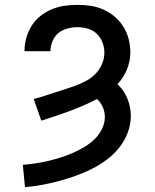

<svg xmlns="http://www.w3.org/2000/svg" viewBox="-20 -548 640 791"><path d="M83 223 74 131Q101 129 127 125Q153 121 178.5 115Q204 109 229.5 101Q255 93 279 82.5Q303 72 326 58.5Q349 45 368 27Q387 9 399.5 -15.5Q412 -40 412 -66Q412 -87 403.5 -106.5Q395 -126 380 -140Q325 -112 267 -90.5Q209 -69 150 -51L119 -140Q141 -146 163.5 -153Q186 -160 208 -167.5Q230 -175 252.5 -182Q275 -189 297 -197.5Q319 -206 339.5 -217.5Q360 -229 376 -246.5Q392 -264 401 -286Q410 -308 410 -331Q410 -353 402 -373.5Q394 -394 378.5 -409Q363 -424 341.5 -430Q320 -436 299 -436Q278 -436 257.5 -430.5Q237 -425 221 -412Q205 -399 196.5 -379Q188 -359 188 -338Q188 -338 188 -337.5Q188 -337 188 -337H81Q81 -338 81 -338.5Q81 -339 81 -339Q81 -366 88.5 -392.5Q96 -419 110.5 -442Q125 -465 146.5 -482Q168 -499 193 -509.5Q218 -520 245 -524Q272 -528 299 -528Q326 -528 353.5 -524Q381 -520 406.5 -508.5Q432 -497 453 -479Q474 -461 488.5 -437.5Q503 -414 510 -387Q517 -360 517 -332Q517 -296 503 -262Q489 -228 464 -201Q491 -176 505 -141.5Q519 -107 519 -71Q519 -35 506 -1Q493 33 470.5 61Q448 89 419 110.5Q390 132 358 148Q326 164 292.5 176Q259 188 224 197.5Q189 207 154 213.5Q119 220 83 223Z"/></svg>

Font: Zed Mono Semibold Extended
Style: Regular
Weight: 600
Width: 7
Monospace: yes
Designer: Belleve Invis
Foundry: Belleve Invis
Version: Version 1.0.0; ttfautohint (v1.8.4)